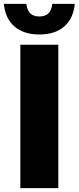

<svg xmlns="http://www.w3.org/2000/svg" viewBox="-61 -971 406 991"><path d="M44 0V-740H240V0ZM142 -793Q62 -793 14.2 -833.8Q-33.5 -874.5 -41 -951H75Q79.5 -916 96.2 -901Q113 -886 142 -886Q171.5 -886 188 -901Q204.5 -916 209 -951H325Q317.5 -874.5 270 -833.8Q222.5 -793 142 -793Z"/></svg>

Font: Encode Sans Condensed Black
Style: Regular
Weight: 900
Width: 3
Designer: Multiple Designers
Foundry: Impallari Type
Version: Version 3.000; ttfautohint (v1.8.3) -l 8 -r 50 -G 200 -x 14 